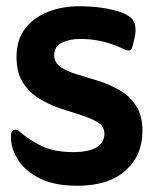

<svg xmlns="http://www.w3.org/2000/svg" viewBox="-20 -586 498 616"><path d="M15 -147Q15 -170 30 -170Q36 -170 40 -166Q73 -137 113.5 -117.5Q154 -98 215 -98Q265 -98 290 -113.5Q315 -129 315 -157Q315 -180 294.5 -193Q274 -206 242 -216Q210 -226 174 -238Q138 -250 106 -269.5Q74 -289 53.5 -321Q33 -353 33 -403Q33 -458 60.5 -494Q88 -530 134 -548Q180 -566 234 -566Q310 -566 367 -547Q402 -535 410.5 -514Q419 -493 411 -461L405 -437Q402 -424 393 -424Q386 -424 376 -429Q345 -444 311 -452.5Q277 -461 237 -461Q203 -461 178.5 -449Q154 -437 154 -409Q154 -385 174.5 -371Q195 -357 227 -347.5Q259 -338 295.5 -326.5Q332 -315 364 -296.5Q396 -278 416.5 -247Q437 -216 437 -166Q437 -87 382.5 -38.5Q328 10 228 10Q155 10 108 -13.5Q61 -37 38 -73Q15 -109 15 -147Z"/></svg>

Font: Zain ExtraBold
Style: Regular
Weight: 800
Designer: Zain,Boutros
Foundry: Mobile Telecommunications Company (Zain), 2024
Version: Version 1.50; ttfautohint (v1.8.4)